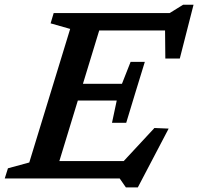

<svg xmlns="http://www.w3.org/2000/svg" viewBox="-42 -753 836 810"><path d="M254 -631 171.5 -654.5 184.5 -698H399L186 0H-22L-8.5 -43L81.5 -67.5ZM654 -661 676 -624.5H308L331.5 -698H674L730.5 -733H774.5L716.5 -506H655.5ZM489 37.5 463 0H118L141.5 -73.5H510.5L446.5 -37.5L609.5 -213L669.5 -210.5L539.5 37.5ZM490.5 -235H430.5L450.5 -329H218.5L240.5 -399.5H472.5L509 -492H569L529.5 -363.5Z"/></svg>

Font: Newsreader 9pt Medium
Style: Italic
Weight: 500
Italic angle: -17°
Designer: Hugues Gentile
Foundry: Production Type
Version: Version 1.003